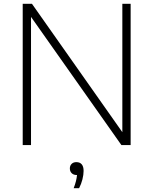

<svg xmlns="http://www.w3.org/2000/svg" viewBox="-20 -760 804 1006"><path d="M621 -740H664.5V0H616L142.5 -671.5V0H99V-740H147.5L621 -67.5ZM418 135.5Q418 155.5 412 179.5Q406 203.5 394.5 226H366Q381 187.5 383.5 157H382Q365.5 157 355.8 147.5Q346 138 346 122.5Q346 108 355.2 98.8Q364.5 89.5 380 89.5Q398.5 89.5 408.2 101Q418 112.5 418 135.5Z"/></svg>

Font: Encode Sans Semi Expanded ExLight
Style: Regular
Weight: 275
Width: 6
Designer: Multiple Designers
Foundry: Impallari Type
Version: Version 2.000